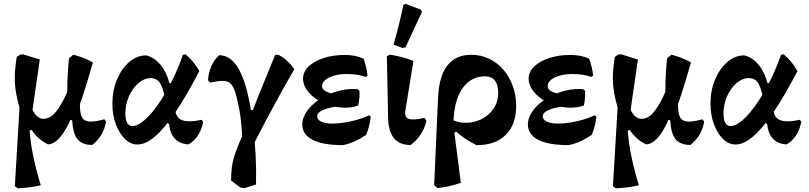

<svg xmlns="http://www.w3.org/2000/svg" viewBox="-20 -759 4283 1017"><path d="M234 5.6Q180 -20.7 147.2 -71.7L92.8 -43.6L140.4 -202.9Q156.3 -163.2 173 -146.4Q189.6 -129.6 209.9 -129.6Q245.8 -129.6 276 -166.5Q306.3 -203.3 336.3 -272.4Q336.4 -324.1 338.9 -369Q341.4 -413.8 345.7 -450.1L368.6 -469.3Q396.5 -462 421.8 -452.3Q447.2 -442.5 471.8 -428.4Q445.4 -333.5 420.1 -256.6Q394.8 -179.6 368.1 -118.9L353.1 -124.3Q333.9 -81.3 313.7 -52.2Q293.4 -23.1 273.4 -8.7Q253.4 5.6 234 5.6ZM75.1 238.6 58.6 227.6 88.5 -275.3 96.7 -144Q76.2 -209.1 66.8 -258.1Q57.3 -307.2 58.3 -353.8Q59.3 -400.4 68.7 -457.9L89.6 -470.9H103.6L190.9 -443.8L136.7 -69.6Q142.4 4.9 157.9 76.8Q173.3 148.8 195.9 222.2Q169.4 228.9 137.8 232.9Q106.3 236.9 75.1 238.6ZM469.1 8.7Q415.5 8.7 390.7 -21.3Q366 -51.4 362.1 -122.7L356.6 -242.3L405.1 -280.5L403.4 -203.5Q402.9 -160.6 413.7 -138.9Q424.6 -117.3 453 -115.2Q481.5 -113.1 532.5 -127L542 -115.4Q535.5 -77.3 517.6 -46.4Q499.6 -15.6 469.1 8.7Z M707.9 6.4Q671.8 6.4 641.8 -22.9Q611.7 -52.1 593.5 -101.5Q575.3 -150.9 575.3 -209.6Q575.3 -280.4 599.8 -338.2Q624.2 -395.9 664.9 -430.8Q705.6 -465.7 754.6 -465.7Q798 -454.9 830.4 -415.5Q862.9 -376.2 877 -319.1L939.5 -319.6L859.3 -212.3Q848.2 -279.8 831.5 -312.5Q814.8 -345.2 777.9 -345.2Q744.1 -345.2 713.2 -318.7Q682.3 -292.1 663.2 -249.4Q644.2 -206.6 644.2 -157.8Q644.2 -91.2 682 -91.2Q703.4 -91.2 730.5 -110.9Q757.6 -130.5 787 -166Q816.4 -201.5 845.7 -248.8Q875 -296 901.4 -352.2Q927.8 -408.3 948.5 -468L961.9 -471.7Q983.8 -454.1 1001.4 -432.8Q1019.1 -411.6 1036.1 -382.9Q967.6 -251.1 909.1 -164.6Q850.6 -78.2 800.9 -35.9Q751.2 6.4 707.9 6.4ZM978.4 5.7Q933 3.7 906.9 -23.7Q880.7 -51.2 875.2 -102.9L852.6 -114L909.5 -219.4L908.5 -191.2Q906.5 -140.3 940.3 -124.4Q974.1 -108.5 1048.7 -124.4L1056.3 -112.8Q1039 -28.3 978.4 5.7Z M1275.5 237.4 1253.1 234.5 1204 197.1Q1204.3 158.6 1207.8 129.2Q1211.4 99.8 1220.7 69.5Q1230 39.3 1246.3 0.4Q1262.6 -38.6 1289.1 -96L1263.9 -11Q1262.4 -50.4 1259.5 -84.4Q1256.6 -118.5 1252.4 -148.9Q1248.2 -179.4 1241.6 -208.4Q1232.2 -254.4 1222.1 -281.5Q1212 -308.5 1197.1 -319.8Q1182.2 -331 1157.4 -330.6Q1132.6 -330.2 1093.6 -321.6L1081.7 -333.9Q1084.9 -375.6 1099.6 -408.8Q1114.3 -442 1140.6 -466.6Q1197.4 -466.6 1236.9 -406Q1276.4 -345.4 1301.1 -220.4Q1313.9 -155.5 1321.9 -84.3Q1329.9 -13.1 1334 62.4Q1338.1 137.8 1336.1 218ZM1312.6 26.7 1288.5 -177.7 1319.4 -175.4Q1345.3 -244 1375 -315.6Q1404.6 -387.2 1437.6 -468.1L1453.6 -469Q1479.6 -456.6 1500.1 -437.5Q1520.5 -418.4 1539.7 -392.7Q1504.7 -333.9 1468.9 -269.2Q1433.1 -204.5 1394.5 -131.7Q1355.8 -59 1312.6 26.7Z M1796.6 9.7Q1690 9.7 1635.6 -18.5Q1581.1 -46.8 1581.1 -99.2Q1581.1 -129.4 1598 -158.1Q1615 -186.7 1644.3 -211.7Q1673.5 -236.7 1711.3 -254.5Q1749.1 -272.4 1790.8 -281.3Q1832.5 -290.1 1874.1 -286.6L1884 -277.8Q1884.9 -259.1 1883.6 -239.7Q1882.3 -220.4 1877.3 -199.8Q1834.4 -201.7 1795.4 -198.5Q1756.4 -195.4 1725.9 -187.8Q1695.3 -180.3 1677.6 -168.9Q1659.8 -157.5 1659.8 -143.5Q1659.8 -125 1681.9 -114.7Q1704.1 -104.4 1740.5 -104.4Q1770.5 -104.4 1804.5 -109.8Q1838.5 -115.1 1872.6 -124.8Q1906.6 -134.6 1934.3 -148.5L1943.6 -141.8Q1941.7 -118.2 1935.6 -94Q1929.4 -69.7 1919.6 -44.7Q1892.1 -25.5 1860.8 -11.1Q1829.5 3.3 1796.6 9.7ZM1807.1 -188.8Q1765.2 -188.8 1725.6 -201.4Q1686 -213.9 1654.4 -235.1Q1622.8 -256.3 1604 -284.3Q1585.2 -312.4 1585.2 -342.4Q1585.2 -379 1615 -407.3Q1644.8 -435.6 1695.1 -451.8Q1745.4 -468 1806.2 -468Q1833.1 -468 1858 -463.3Q1883 -458.6 1905.8 -448.1Q1913.9 -425.9 1919.1 -403.8Q1924.4 -381.8 1926.7 -358.6L1917.3 -351.6Q1874.4 -367 1817.5 -367Q1781.2 -367 1751 -358.7Q1720.9 -350.3 1703.4 -336Q1685.9 -321.6 1685.9 -301.7Q1685.9 -281.5 1720 -268.9Q1754.1 -256.2 1813.1 -254.6L1877.3 -199.8Q1860.2 -193.8 1843.1 -191.3Q1826 -188.8 1807.1 -188.8Z M2155 9.1Q2039.1 9.1 2035.8 -133.2L2029.1 -460.1L2043.5 -469.7Q2076.9 -464.7 2108.2 -456.6Q2139.5 -448.5 2169.9 -435.7L2126.9 -171.9Q2121.9 -136.8 2145.4 -129Q2168.8 -121.3 2228.6 -134.6L2238.6 -119.4Q2221.3 -40.5 2155 9.1ZM2112.7 -504.7 2064.5 -522.3Q2079.5 -575 2092.7 -627.4Q2105.9 -679.8 2116.9 -733.5L2128.2 -738.6L2209.6 -707.7L2214.8 -695.4L2128 -508.5Z M2297.4 237.3 2279.6 222.2 2300.6 -245.5Q2305.9 -356.8 2350.1 -412.8Q2394.4 -468.8 2476.2 -468.8Q2526.5 -468.8 2569.5 -448.5Q2612.6 -428.2 2644.5 -392Q2676.4 -355.8 2695 -306.8Q2713.6 -257.7 2714.1 -200.7Q2715 -100.6 2659.4 -45Q2603.8 10.6 2503.4 9.7Q2471.7 -6.7 2445.1 -24.1Q2418.6 -41.5 2396 -61.9L2340.5 -21.9V-145Q2383.3 -113.4 2431.5 -109.3Q2479.7 -105.3 2522.5 -124.1Q2565.4 -143 2592.1 -180.2Q2618.9 -217.4 2618.9 -268.3Q2618.9 -310.5 2601.3 -332.5Q2583.8 -354.6 2549.2 -354.6Q2497.1 -354.6 2459.1 -323.2Q2421 -291.7 2401.2 -233.3Q2381.4 -174.9 2381.8 -93.8L2421 209.4Q2387.6 220.7 2357.3 227.5Q2326.9 234.4 2297.4 237.3Z M2991.6 9.7Q2885 9.7 2830.6 -18.5Q2776.1 -46.8 2776.1 -99.2Q2776.1 -129.4 2793 -158.1Q2810 -186.7 2839.3 -211.7Q2868.5 -236.7 2906.3 -254.5Q2944.1 -272.4 2985.8 -281.3Q3027.5 -290.1 3069.1 -286.6L3079 -277.8Q3079.9 -259.1 3078.6 -239.7Q3077.3 -220.4 3072.3 -199.8Q3029.4 -201.7 2990.4 -198.5Q2951.4 -195.4 2920.9 -187.8Q2890.3 -180.3 2872.6 -168.9Q2854.8 -157.5 2854.8 -143.5Q2854.8 -125 2876.9 -114.7Q2899.1 -104.4 2935.5 -104.4Q2965.5 -104.4 2999.5 -109.8Q3033.5 -115.1 3067.6 -124.8Q3101.6 -134.6 3129.3 -148.5L3138.6 -141.8Q3136.7 -118.2 3130.6 -94Q3124.4 -69.7 3114.6 -44.7Q3087.1 -25.5 3055.8 -11.1Q3024.5 3.3 2991.6 9.7ZM3002.1 -188.8Q2960.2 -188.8 2920.6 -201.4Q2881 -213.9 2849.4 -235.1Q2817.8 -256.3 2799 -284.3Q2780.2 -312.4 2780.2 -342.4Q2780.2 -379 2810 -407.3Q2839.8 -435.6 2890.1 -451.8Q2940.4 -468 3001.2 -468Q3028.1 -468 3053 -463.3Q3078 -458.6 3100.8 -448.1Q3108.9 -425.9 3114.1 -403.8Q3119.4 -381.8 3121.7 -358.6L3112.3 -351.6Q3069.4 -367 3012.5 -367Q2976.2 -367 2946 -358.7Q2915.9 -350.3 2898.4 -336Q2880.9 -321.6 2880.9 -301.7Q2880.9 -281.5 2915 -268.9Q2949.1 -256.2 3008.1 -254.6L3072.3 -199.8Q3055.2 -193.8 3038.1 -191.3Q3021 -188.8 3002.1 -188.8Z M3402 5.6Q3348 -20.7 3315.2 -71.7L3260.8 -43.6L3308.4 -202.9Q3324.3 -163.2 3341 -146.4Q3357.6 -129.6 3377.9 -129.6Q3413.8 -129.6 3444 -166.5Q3474.3 -203.3 3504.3 -272.4Q3504.4 -324.1 3506.9 -369Q3509.4 -413.8 3513.7 -450.1L3536.6 -469.3Q3564.5 -462 3589.8 -452.3Q3615.2 -442.5 3639.8 -428.4Q3613.4 -333.5 3588.1 -256.6Q3562.8 -179.6 3536.1 -118.9L3521.1 -124.3Q3501.9 -81.3 3481.7 -52.2Q3461.4 -23.1 3441.4 -8.7Q3421.4 5.6 3402 5.6ZM3243.1 238.6 3226.6 227.6 3256.5 -275.3 3264.7 -144Q3244.2 -209.1 3234.8 -258.1Q3225.3 -307.2 3226.3 -353.8Q3227.3 -400.4 3236.7 -457.9L3257.6 -470.9H3271.6L3358.9 -443.8L3304.7 -69.6Q3310.4 4.9 3325.9 76.8Q3341.3 148.8 3363.9 222.2Q3337.4 228.9 3305.8 232.9Q3274.3 236.9 3243.1 238.6ZM3637.1 8.7Q3583.5 8.7 3558.7 -21.3Q3534 -51.4 3530.1 -122.7L3524.6 -242.3L3573.1 -280.5L3571.4 -203.5Q3570.9 -160.6 3581.7 -138.9Q3592.6 -117.3 3621 -115.2Q3649.5 -113.1 3700.5 -127L3710 -115.4Q3703.5 -77.3 3685.6 -46.4Q3667.6 -15.6 3637.1 8.7Z M3875.9 6.4Q3839.8 6.4 3809.8 -22.9Q3779.7 -52.1 3761.5 -101.5Q3743.3 -150.9 3743.3 -209.6Q3743.3 -280.4 3767.8 -338.2Q3792.2 -395.9 3832.9 -430.8Q3873.6 -465.7 3922.6 -465.7Q3966 -454.9 3998.4 -415.5Q4030.9 -376.2 4045 -319.1L4107.5 -319.6L4027.3 -212.3Q4016.2 -279.8 3999.5 -312.5Q3982.8 -345.2 3945.9 -345.2Q3912.1 -345.2 3881.2 -318.7Q3850.3 -292.1 3831.2 -249.4Q3812.2 -206.6 3812.2 -157.8Q3812.2 -91.2 3850 -91.2Q3871.4 -91.2 3898.5 -110.9Q3925.6 -130.5 3955 -166Q3984.4 -201.5 4013.7 -248.8Q4043 -296 4069.4 -352.2Q4095.8 -408.3 4116.5 -468L4129.9 -471.7Q4151.8 -454.1 4169.4 -432.8Q4187.1 -411.6 4204.1 -382.9Q4135.6 -251.1 4077.1 -164.6Q4018.6 -78.2 3968.9 -35.9Q3919.2 6.4 3875.9 6.4ZM4146.4 5.7Q4101 3.7 4074.9 -23.7Q4048.7 -51.2 4043.2 -102.9L4020.6 -114L4077.5 -219.4L4076.5 -191.2Q4074.5 -140.3 4108.3 -124.4Q4142.1 -108.5 4216.7 -124.4L4224.3 -112.8Q4207 -28.3 4146.4 5.7Z"/></svg>

Font: Alegreya
Style: Regular
Weight: 400
Designer: Juan Pablo del Peral
Foundry: Huerta Tipografica
Version: Version 2.009